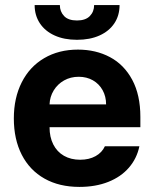

<svg xmlns="http://www.w3.org/2000/svg" viewBox="-20 -735 614 766"><path d="M35.2 -262.7Q35.2 -344.2 66.7 -406.5Q98.1 -468.8 156.2 -502.9Q214.4 -537.1 291 -537.1Q362.3 -537.1 418.7 -507.1Q475.1 -477.1 507.6 -416.5Q540 -356 540 -268.6V-227.5H177.7Q177.7 -188 192.6 -158.7Q207.5 -129.4 235.1 -113.5Q262.7 -97.7 299.8 -97.7Q335.4 -97.7 361.3 -112.1Q387.2 -126.5 398.4 -151.4H536.1Q525.9 -102.5 494.1 -65.9Q462.4 -29.3 411.9 -9.3Q361.3 10.7 296.9 10.7Q216.3 10.7 157.5 -22.5Q98.6 -55.7 66.9 -117.4Q35.2 -179.2 35.2 -262.7ZM403.3 -318.4Q403.3 -350.1 389.4 -375.2Q375.5 -400.4 350.6 -414.6Q325.7 -428.7 293.9 -428.7Q261.7 -428.7 235.6 -414.1Q209.5 -399.4 194.1 -374Q178.7 -348.6 177.7 -318.4ZM287.1 -576.2Q235.8 -576.2 197.8 -593.5Q159.7 -610.8 138.9 -642.3Q118.2 -673.8 118.2 -714.8H218.8Q218.8 -689 235.6 -671.1Q252.4 -653.3 287.1 -653.3Q321.3 -653.3 338.4 -670.9Q355.5 -688.5 355.5 -714.8H457Q457 -673.3 436.3 -642.1Q415.5 -610.8 377.2 -593.5Q338.9 -576.2 287.1 -576.2Z"/></svg>

Font: WEMIX Pretendard
Style: Bold
Weight: 700
Designer: Base glyphs from Inter by Rasmus Andersson; Hangeul glyphs from Noto Sans CJK(Source Han Sans) by Jang Soo-young and Kan
Foundry: Kil Hyung-jin
Version: Version 1.000